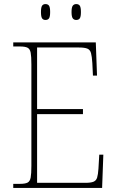

<svg xmlns="http://www.w3.org/2000/svg" viewBox="-20 -922 575 942"><path d="M45 0V-20H78Q103 -20 115 -26Q127 -32 130.5 -51Q134 -70 134 -108V-606Q134 -645 130.5 -663.5Q127 -682 115 -688Q103 -694 78 -694H45V-714H450L456 -551H436L433 -613Q431 -645 426.5 -661.5Q422 -678 408.5 -683.5Q395 -689 366 -689H162V-387H387V-362H162V-25H398Q426 -25 439 -30.5Q452 -36 456.5 -50.5Q461 -65 463 -94L467 -163H487L481 0ZM354 -824Q343 -824 337 -832Q331 -840 331 -863Q331 -886 337 -894Q343 -902 354 -902Q366 -902 371.5 -894Q377 -886 377 -863Q377 -840 371.5 -832Q366 -824 354 -824ZM203 -824Q192 -824 186.5 -832Q181 -840 181 -863Q181 -886 186.5 -894Q192 -902 203 -902Q215 -902 220.5 -894Q226 -886 226 -863Q226 -840 220.5 -832Q215 -824 203 -824Z"/></svg>

Font: Noto Serif Ethiopic SemiCondensed Thin
Style: Regular
Weight: 100
Width: 4
Designer: Monotype Design Team
Foundry: Monotype Imaging Inc.
Version: Version 2.102; ttfautohint (v1.8.4.7-5d5b)